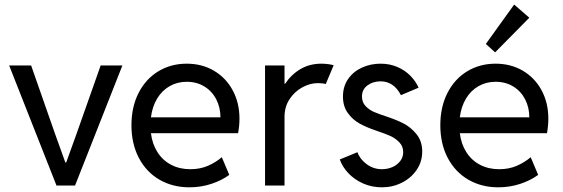

<svg xmlns="http://www.w3.org/2000/svg" viewBox="-20 -800 2428 828"><path d="M19.5 -517.6H114.3L217.8 -221.7L261.7 -99.6H265.6L309.6 -221.7L414.1 -517.6H507.8L303.7 0H223.6Z M546.9 -259.8Q546.9 -339.4 577.9 -399.7Q608.9 -460 663.1 -492.7Q717.3 -525.4 785.2 -525.4Q851.1 -525.4 902.8 -494.9Q954.6 -464.4 983.6 -410.4Q1012.7 -356.4 1012.7 -288.1Q1012.7 -257.8 1006.8 -225.6H630.9Q636.7 -178.7 659.2 -143.6Q681.6 -108.4 718 -89.4Q754.4 -70.3 800.8 -70.3Q843.3 -70.3 877.2 -85.2Q911.1 -100.1 936.5 -122.1L968.8 -45.9Q936.5 -22 891.6 -7.1Q846.7 7.8 796.9 7.8Q724.6 7.8 667.7 -25.1Q610.8 -58.1 578.9 -118.9Q546.9 -179.7 546.9 -259.8ZM930.7 -293.9Q930.7 -335.9 912.8 -371.1Q895 -406.2 861.8 -426.8Q828.6 -447.3 785.2 -447.3Q744.6 -447.3 711.7 -428.5Q678.7 -409.7 657.7 -375Q636.7 -340.3 630.9 -293.9Z M1123 -517.6H1207V-438.5H1209.5Q1235.4 -478 1275.1 -501.7Q1314.9 -525.4 1366.2 -525.4Q1381.8 -525.4 1397 -523.2Q1412.1 -521 1418.9 -518.6L1384.8 -437.5Q1381.8 -439 1371.3 -440.2Q1360.8 -441.4 1348.6 -441.4Q1317.4 -441.4 1284.2 -423.6Q1251 -405.8 1229 -372.8Q1207 -339.8 1207 -295.9V0H1123Z M1445.3 -112.3 1521.5 -143.6Q1532.2 -113.3 1561.5 -91.8Q1590.8 -70.3 1627 -70.3Q1650.9 -70.3 1671.9 -79.3Q1692.9 -88.4 1705.8 -105.2Q1718.8 -122.1 1718.8 -143.6Q1718.8 -168.9 1702.1 -186.3Q1685.5 -203.6 1662.8 -213.9Q1640.1 -224.1 1608.4 -234.4Q1606.4 -235.4 1597.7 -238.3Q1560.1 -251 1530.5 -267.3Q1501 -283.7 1480 -312.5Q1459 -341.3 1459 -383.8Q1459 -427.2 1481.4 -459.5Q1503.9 -491.7 1541 -508.5Q1578.1 -525.4 1621.1 -525.4Q1661.1 -525.4 1694.1 -511Q1727.1 -496.6 1750 -473.1Q1772.9 -449.7 1785.2 -421.9L1709 -389.6Q1678.2 -449.2 1621.1 -449.2Q1587.9 -449.2 1564.5 -431.6Q1541 -414.1 1541 -383.8Q1541 -358.9 1556.6 -342.5Q1572.3 -326.2 1592 -317.6Q1611.8 -309.1 1645.5 -297.9Q1686 -284.7 1718 -268.8Q1750 -252.9 1775.4 -222.4Q1800.8 -191.9 1800.8 -146.5Q1800.8 -102.5 1776.9 -67.4Q1752.9 -32.2 1713.1 -12.2Q1673.3 7.8 1627 7.8Q1583 7.8 1545.4 -9Q1507.8 -25.9 1481.9 -53.5Q1456.1 -81.1 1445.3 -112.3Z M1878.9 -259.8Q1878.9 -339.4 1909.9 -399.7Q1940.9 -460 1995.1 -492.7Q2049.3 -525.4 2117.2 -525.4Q2183.1 -525.4 2234.9 -494.9Q2286.6 -464.4 2315.7 -410.4Q2344.7 -356.4 2344.7 -288.1Q2344.7 -257.8 2338.9 -225.6H1962.9Q1968.8 -178.7 1991.2 -143.6Q2013.7 -108.4 2050 -89.4Q2086.4 -70.3 2132.8 -70.3Q2175.3 -70.3 2209.2 -85.2Q2243.2 -100.1 2268.6 -122.1L2300.8 -45.9Q2268.6 -22 2223.6 -7.1Q2178.7 7.8 2128.9 7.8Q2056.6 7.8 1999.8 -25.1Q1942.9 -58.1 1910.9 -118.9Q1878.9 -179.7 1878.9 -259.8ZM2262.7 -293.9Q2262.7 -335.9 2244.9 -371.1Q2227.1 -406.2 2193.8 -426.8Q2160.6 -447.3 2117.2 -447.3Q2076.7 -447.3 2043.7 -428.5Q2010.7 -409.7 1989.7 -375Q1968.8 -340.3 1962.9 -293.9ZM2075.2 -610.4 2197.3 -780.3 2262.7 -723.6 2115.2 -574.2Z"/></svg>

Font: Reddit Sans Fudge
Style: Regular
Weight: 400
Designer: Stephen Hutchings
Foundry: Reddit
Version: Version 1.011